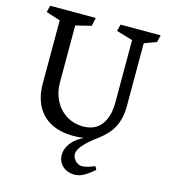

<svg xmlns="http://www.w3.org/2000/svg" viewBox="-130 -778 976 1111"><g transform="rotate(15 358.0 -222.0)"><path d="M396 -50.3Q466.8 -50.3 503.9 -98.9Q541 -147.5 541 -232.9V-606.4L443.4 -635.3L453.6 -675.8H693.8L683.6 -633.3L610.8 -606.4V-230.5Q610.8 -173.3 595.7 -131.8Q580.6 -90.3 555.9 -62Q531.2 -33.7 495.1 -6.8Q391.6 69.8 391.6 115.2Q391.6 132.3 403.1 148.2Q414.6 164.1 431.6 170.4Q439.5 173.3 449.2 173.3Q464.4 173.3 484.4 167.7Q504.4 162.1 524.4 152.8L535.6 172.4Q502.9 201.2 475.6 216.6Q448.2 231.9 418.5 231.9Q392.1 231.9 369.6 220.9Q347.2 210 333.5 189Q319.8 168 319.8 140.1Q319.8 92.3 360.8 51.3Q370.6 41.5 386 31Q401.4 20.5 416.5 12.2Q391.6 17.1 356.4 17.1Q273.9 17.1 218 -13.9Q162.1 -44.9 134.5 -100.3Q106.9 -155.8 106.9 -229V-608.4L22 -635.7L31.7 -675.8H304.7L294.4 -626L201.2 -603V-261.7Q201.2 -201.2 226.3 -153.1Q251.5 -105 295.9 -77.6Q340.3 -50.3 396 -50.3Z"/></g></svg>

Font: Vesper Libre
Style: Regular
Weight: 400
Designer: Robert Keller & Kimya Gandhi
Foundry: Mota Italic
Version: Version 1.058